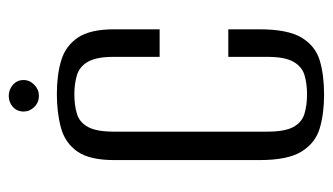

<svg xmlns="http://www.w3.org/2000/svg" viewBox="-181 -568 761 439"><g transform="rotate(-90 199.5 -348.5)"><path d="M203 12Q159 12 125.5 2Q92 -8 72.5 -39.5Q53 -71 53 -135V-468Q53 -524 72.5 -552Q92 -580 126.5 -589.5Q161 -599 204 -599Q248 -599 281 -589Q314 -579 333 -551Q352 -523 352 -468V-364H289V-469Q289 -508 278 -527.5Q267 -547 247.5 -553Q228 -559 203 -559Q178 -559 158.5 -553Q139 -547 128.5 -527.5Q118 -508 118 -469V-118Q118 -78 128.5 -58.5Q139 -39 158.5 -33Q178 -27 203 -27Q229 -27 248 -33Q267 -39 278 -58.5Q289 -78 289 -118V-207H352V-136Q352 -71 333 -39.5Q314 -8 281 2Q248 12 203 12ZM200 -640Q185 -640 174.5 -650.5Q164 -661 164 -675Q164 -690 174.5 -699.5Q185 -709 200 -709Q214 -709 225 -699.5Q236 -690 236 -675Q236 -661 225 -650.5Q214 -640 200 -640Z"/></g></svg>

Font: Alumni Sans
Style: Regular
Weight: 400
Designer: Robert E. Leuschke
Foundry: Robert E. Leuschke
Version: Version 1.018